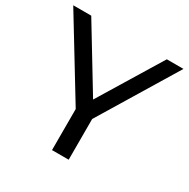

<svg xmlns="http://www.w3.org/2000/svg" viewBox="-162 -844 972 988"><g transform="rotate(30 323.5 -350.0)"><path d="M651 -700 373 -242V0H274V-244L-4 -700H103L327 -331L552 -700Z"/></g></svg>

Font: Montserrat
Style: Regular
Weight: 500
Designer: Julieta Ulanovsky
Foundry: Julieta Ulanovsky
Version: Version 7.200;PS 007.200;hotconv 1.0.88;makeotf.lib2.5.64775